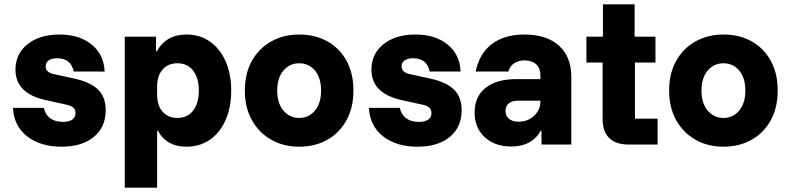

<svg xmlns="http://www.w3.org/2000/svg" viewBox="-20 -670 3657 890"><path d="M265 10Q166.7 10 105.4 -38.3Q44.2 -86.7 40 -170H183.3Q190 -138.3 212.9 -121.7Q235.8 -105 271.7 -105Q299.2 -105 314.6 -115.4Q330 -125.8 330 -146.7Q330 -175.8 290.8 -184.2L192.5 -205.8Q51.7 -236.7 51.7 -346.7Q51.7 -420.8 107.9 -465.4Q164.2 -510 255 -510Q347.5 -510 404.6 -463.8Q461.7 -417.5 465 -338.3H321.7Q315.8 -368.3 296.7 -384.2Q277.5 -400 245.8 -400Q220.8 -400 206.2 -390.4Q191.7 -380.8 191.7 -361.7Q191.7 -348.3 200.4 -340Q209.2 -331.7 225 -327.5L327.5 -305Q399.2 -289.2 434.6 -254.6Q470 -220 470 -159.2Q470 -80.8 415 -35.4Q360 10 265 10Z M558.3 200V-500H703.3V-431.7H706.7Q750 -510 844.2 -510Q906.7 -510 953.3 -477.1Q1000 -444.2 1025.8 -385.8Q1051.7 -327.5 1051.7 -250Q1051.7 -172.5 1025.8 -113.8Q1000 -55 953.3 -22.5Q906.7 10 844.2 10Q751.7 10 711.7 -64.2H708.3V200ZM802.5 -123.3Q849.2 -123.3 875.4 -157.5Q901.7 -191.7 901.7 -250Q901.7 -308.3 875.4 -342.5Q849.2 -376.7 802.5 -376.7Q759.2 -376.7 733.8 -347.9Q708.3 -319.2 708.3 -268.3V-231.7Q708.3 -180.8 733.8 -152.1Q759.2 -123.3 802.5 -123.3Z M1366.7 10Q1294.2 10 1237.5 -22.1Q1180.8 -54.2 1147.9 -112.5Q1115 -170.8 1115 -250Q1115 -330 1147.9 -388.3Q1180.8 -446.7 1237.9 -478.3Q1295 -510 1366.7 -510Q1440.8 -510 1497.5 -478.3Q1554.2 -446.7 1586.3 -388.3Q1618.3 -330 1618.3 -250Q1618.3 -170.8 1585.8 -112.1Q1553.3 -53.3 1496.7 -21.7Q1440 10 1366.7 10ZM1366.7 -123.3Q1411.7 -123.3 1440 -157.5Q1468.3 -191.7 1468.3 -250Q1468.3 -309.2 1440 -342.9Q1411.7 -376.7 1366.7 -376.7Q1322.5 -376.7 1293.8 -342.9Q1265 -309.2 1265 -250Q1265 -191.7 1293.8 -157.5Q1322.5 -123.3 1366.7 -123.3Z M1915 10Q1816.7 10 1755.4 -38.3Q1694.2 -86.7 1690 -170H1833.3Q1840 -138.3 1862.9 -121.7Q1885.8 -105 1921.7 -105Q1949.2 -105 1964.6 -115.4Q1980 -125.8 1980 -146.7Q1980 -175.8 1940.8 -184.2L1842.5 -205.8Q1701.7 -236.7 1701.7 -346.7Q1701.7 -420.8 1757.9 -465.4Q1814.2 -510 1905 -510Q1997.5 -510 2054.6 -463.8Q2111.7 -417.5 2115 -338.3H1971.7Q1965.8 -368.3 1946.7 -384.2Q1927.5 -400 1895.8 -400Q1870.8 -400 1856.2 -390.4Q1841.7 -380.8 1841.7 -361.7Q1841.7 -348.3 1850.4 -340Q1859.2 -331.7 1875 -327.5L1977.5 -305Q2049.2 -289.2 2084.6 -254.6Q2120 -220 2120 -159.2Q2120 -80.8 2065 -35.4Q2010 10 1915 10Z M2350.8 9.2Q2273.3 9.2 2226.7 -34.2Q2180 -77.5 2180 -148.3Q2180 -222.5 2230.8 -262.9Q2281.7 -303.3 2373.3 -303.3H2485V-321.7Q2485 -353.3 2465.4 -371.7Q2445.8 -390 2411.7 -390Q2383.3 -390 2363.3 -376.7Q2343.3 -363.3 2336.7 -338.3H2185Q2201.7 -421.7 2260 -465.8Q2318.3 -510 2410.8 -510Q2514.2 -510 2571.2 -458.3Q2628.3 -406.7 2628.3 -312.5V0H2490V-64.2H2486.7Q2465.8 -27.5 2431.7 -9.2Q2397.5 9.2 2350.8 9.2ZM2383.3 -105.8Q2412.5 -105.8 2435.4 -118.3Q2458.3 -130.8 2471.7 -152.1Q2485 -173.3 2485 -200.8V-203.3H2380Q2353.3 -203.3 2338.3 -190.4Q2323.3 -177.5 2323.3 -155.8Q2323.3 -132.5 2339.6 -119.2Q2355.8 -105.8 2383.3 -105.8Z M2893.3 0Q2835.8 0 2804.6 -29.6Q2773.3 -59.2 2773.3 -120V-380H2698.3V-500H2775V-650H2921.7V-500H3018.3V-380H2923.3V-120H3028.3V0Z M3333.3 10Q3260.8 10 3204.2 -22.1Q3147.5 -54.2 3114.6 -112.5Q3081.7 -170.8 3081.7 -250Q3081.7 -330 3114.6 -388.3Q3147.5 -446.7 3204.6 -478.3Q3261.7 -510 3333.3 -510Q3407.5 -510 3464.2 -478.3Q3520.8 -446.7 3552.9 -388.3Q3585 -330 3585 -250Q3585 -170.8 3552.5 -112.1Q3520 -53.3 3463.3 -21.7Q3406.7 10 3333.3 10ZM3333.3 -123.3Q3378.3 -123.3 3406.7 -157.5Q3435 -191.7 3435 -250Q3435 -309.2 3406.7 -342.9Q3378.3 -376.7 3333.3 -376.7Q3289.2 -376.7 3260.4 -342.9Q3231.7 -309.2 3231.7 -250Q3231.7 -191.7 3260.4 -157.5Q3289.2 -123.3 3333.3 -123.3Z"/></svg>

Font: Funnel Sans Light ExtraBold
Style: Regular
Weight: 800
Version: Version 1.000